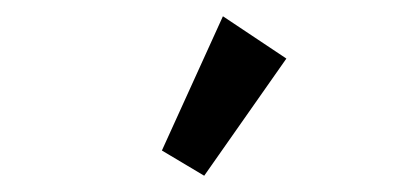

<svg xmlns="http://www.w3.org/2000/svg" viewBox="-20 -727 490 236"><path d="M231 -511 179 -542 254 -707 332 -655Z"/></svg>

Font: Inconsolata SemiCondensed Bold
Style: Regular
Weight: 700
Width: 4
Monospace: yes
Designer: Raph Levien, Cyreal, Brenton Simpson
Foundry: Raph Levien, Cyreal, Google
Version: Version 3.001; ttfautohint (v1.8.2.53-6de2)